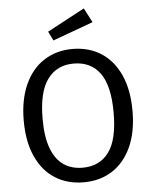

<svg xmlns="http://www.w3.org/2000/svg" viewBox="-61 -961 813 1023"><g transform="rotate(-5 346.0 -449.5)"><path d="M346 -701Q433 -701 498.5 -659.5Q564 -618 600.5 -538Q637 -458 637 -344Q637 -232 600.5 -152Q564 -72 498.5 -30Q433 12 346 12Q259 12 193.5 -29Q128 -70 91.5 -150Q55 -230 55 -343Q55 -454 91.5 -535Q128 -616 194 -658.5Q260 -701 346 -701ZM346 -623Q256 -623 206 -555Q156 -487 156 -343Q156 -246 179.5 -184.5Q203 -123 245.5 -94.5Q288 -66 346 -66Q437 -66 486.5 -132.5Q536 -199 536 -344Q536 -488 487 -555.5Q438 -623 346 -623ZM426 -911 466 -834 250 -755 226 -804Z"/></g></svg>

Font: Firava
Style: Regular
Weight: 400
Designer: Carrois Corporate & Edenspiekermann AG
Foundry: Greg Finn Gibson
Version: Version 5.000